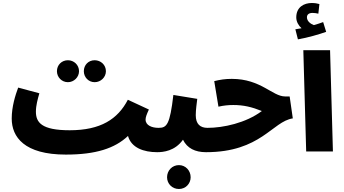

<svg xmlns="http://www.w3.org/2000/svg" viewBox="-20 -1008 2290 1278"><path d="M610 -461C651 -461 685 -494 685 -534C685 -576 651 -607 610 -607C569 -607 538 -576 538 -534C538 -494 569 -461 610 -461ZM432 -461C472 -461 506 -494 506 -534C506 -576 472 -607 432 -607C391 -607 359 -576 359 -534C359 -494 391 -461 432 -461Z M418 21C617 21 744 -20 832 -103C854 -24 937 5 1026 5C1078 5 1111 -27 1111 -78C1111 -120 1085 -157 1035 -157C992 -157 949 -173 949 -212C949 -227 955 -244 971 -279L831 -344C764 -215 650 -141 444 -141C255 -141 219 -194 219 -265C219 -306 231 -349 242 -387L101 -425C82 -374 58 -298 58 -219C58 -96 142 21 418 21Z M1171 250C1215 250 1249 215 1249 172C1249 127 1215 91 1171 91C1126 91 1092 127 1092 172C1092 215 1126 250 1171 250Z M1026 5C1066 5 1144 -2 1198 -78C1226 -21 1279 5 1351 5C1403 5 1436 -27 1436 -78C1436 -120 1410 -157 1361 -157C1313 -157 1283 -182 1283 -241C1283 -279 1290 -322 1293 -350L1134 -376C1111 -178 1090 -157 1036 -157Z M1351 5C1717 5 1793 -200 1929 -220L1908 -366H1878C1793 -366 1717 -483 1523 -483C1479 -483 1446 -478 1406 -468L1434 -298C1470 -306 1500 -309 1533 -309C1601 -309 1656 -296 1723 -269C1617 -189 1465 -157 1361 -157Z M1963 -746C2031 -758 2103 -779 2151 -796L2131 -861C2112 -854 2091 -847 2069 -841C2049 -848 2023 -866 2023 -893C2023 -911 2036 -922 2060 -922C2074 -922 2087 -920 2099 -917L2106 -981C2093 -985 2076 -988 2055 -988C2005 -988 1952 -962 1952 -892C1952 -863 1968 -837 1987 -820C1977 -818 1963 -816 1946 -813Z M2018 0H2196L2177 -674H1999Z"/></svg>

Font: Noto Sans Arabic ExtCond Blk
Style: Regular
Weight: 900
Width: 2
Designer: Monotype Design Team, Nadine Chahine, Nizar Qandah and Khaled Hosny
Foundry: Monotype Imaging Inc.
Version: Version 2.012